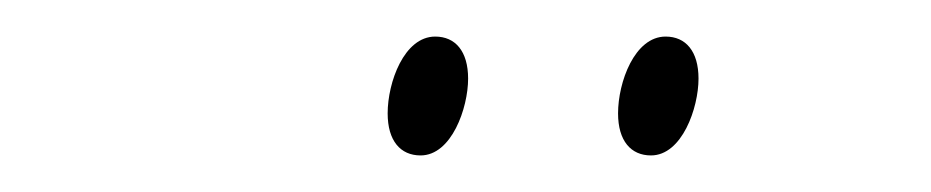

<svg xmlns="http://www.w3.org/2000/svg" viewBox="-20 -732 509 105"><path d="M336 -647C353 -647 362 -673 362 -689C362 -704 355 -712 344 -712C327 -712 318 -687 318 -670C318 -655 325 -647 336 -647ZM210 -647C227 -647 236 -673 236 -689C236 -704 229 -712 218 -712C201 -712 192 -687 192 -670C192 -655 199 -647 210 -647Z"/></svg>

Font: Noto Sans ExtraCondensed Thin
Style: Italic
Weight: 100
Width: 2
Italic angle: -12°
Designer: Monotype Design Team
Foundry: Monotype Imaging Inc.
Version: Version 2.013